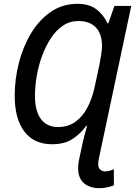

<svg xmlns="http://www.w3.org/2000/svg" viewBox="-20 -745 707 1005"><path d="M501 240Q450 240 419.5 214Q389 188 389 134Q389 110 396 80L414 -3Q419 -25 424.5 -45.5Q430 -66 436 -87H432Q403 -46 360.5 -18Q318 10 253 10Q158 10 107.5 -56.5Q57 -123 57 -244Q57 -331 79 -416.5Q101 -502 143 -571.5Q185 -641 246 -683Q307 -725 386 -725Q446 -725 483.5 -697Q521 -669 543 -623H547L579 -714H667L499 78Q494 100 494 114Q494 133 504.5 142.5Q515 152 531 152Q543 152 554.5 148.5Q566 145 576 141V225Q563 231 541.5 235.5Q520 240 501 240ZM283 -80Q336 -80 374 -107Q412 -134 436.5 -180Q461 -226 474 -283L501 -409Q506 -436 510 -461.5Q514 -487 514 -504Q514 -568 481.5 -601.5Q449 -635 390 -635Q345 -635 308.5 -610Q272 -585 245 -543Q218 -501 199.5 -450Q181 -399 172 -345.5Q163 -292 163 -245Q163 -162 195 -121Q227 -80 283 -80Z"/></svg>

Font: Noto Sans SemiCondensed Medium
Style: Italic
Weight: 500
Width: 4
Italic angle: -12°
Designer: Monotype Design Team
Foundry: Monotype Imaging Inc.
Version: Version 2.013; ttfautohint (v1.8.4.7-5d5b)